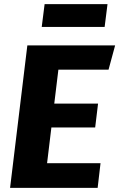

<svg xmlns="http://www.w3.org/2000/svg" viewBox="-20 -914 580 934"><path d="M264 -575 244 -410H457L443 -294H230L209 -120H469L455 0H29L113 -693H540L508 -575ZM489 -783H183L197 -894H503Z"/></svg>

Font: Szlgxwxxxixliatcpuztgldltzi
Style: Regular
Weight: 700
Italic angle: -8°
Designer: Carrois Corporate & Edenspiekermann
Foundry: Carrois Corporate GbR & Edenspiekermann AG
Version: Version 2.001